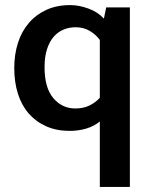

<svg xmlns="http://www.w3.org/2000/svg" viewBox="-20 -504 594 754"><path d="M372 -27Q349 -8 318.5 1Q288 10 253 10Q202 10 161.5 -8Q121 -26 93 -58Q65 -90 50.5 -135.5Q36 -181 36 -237Q36 -290 50.5 -335.5Q65 -381 93.5 -414Q122 -447 162.5 -465.5Q203 -484 256 -484Q290 -484 327 -470.5Q364 -457 388 -431L397 -475H490V230H372ZM372 -347Q358 -367 333.5 -382Q309 -397 277 -397Q252 -397 230 -388Q208 -379 191.5 -360.5Q175 -342 165 -312Q155 -282 155 -240Q155 -159 189.5 -118.5Q224 -78 276 -78Q308 -78 332 -90Q356 -102 372 -120Z"/></svg>

Font: Mukta Mahee SemiBold
Style: Regular
Weight: 600
Designer: Shuchita Grover, Noopur Datye, Girish Dalvi, Yashodeep Gholap
Foundry: Ek Type
Version: Version 2.538;PS 1.000;hotconv 16.6.51;makeotf.lib2.5.65220;